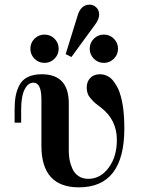

<svg xmlns="http://www.w3.org/2000/svg" viewBox="-20 -783 610 815"><path d="M69.8 -262.2H42V-317.9Q42 -350.6 46.4 -374.8Q50.8 -398.9 62.3 -421.4Q73.7 -443.8 97.7 -455.8Q121.6 -467.8 157.2 -467.8Q272 -467.8 272 -344.2V-142.1Q272 -122.6 275.4 -104.2Q278.8 -85.9 287.4 -66.7Q295.9 -47.4 313.2 -35.6Q330.6 -23.9 355 -23.9Q406.2 -23.9 441.2 -71Q476.1 -118.2 476.1 -189Q476.1 -273.4 410.2 -325.2Q409.2 -326.2 396.2 -335.9Q383.3 -345.7 378.4 -350.6Q373.5 -355.5 364.5 -365.7Q355.5 -376 351.8 -387.2Q348.1 -398.4 348.1 -411.1Q348.1 -436.5 363.3 -452.1Q378.4 -467.8 403.8 -467.8Q421.9 -467.8 437 -459.7Q452.1 -451.7 461.9 -438.2Q471.7 -424.8 477.8 -413.6Q483.9 -402.3 487.8 -390.1Q507.8 -333.5 507.8 -237.8Q507.8 12.2 314.9 12.2Q155.8 12.2 155.8 -164.1V-360.8Q155.8 -432.1 122.1 -432.1Q99.1 -432.1 84.5 -403.3Q69.8 -374.5 69.8 -317.9ZM258.8 -553.2 309.1 -715.8Q322.8 -763.2 360.8 -763.2Q376.5 -763.2 388.7 -751.5Q400.9 -739.7 400.9 -721.2Q400.9 -702.1 384.8 -680.2L283.2 -541ZM378.4 -618.7Q396 -636.2 420.9 -636.2Q445.8 -636.2 463.4 -618.7Q481 -601.1 481 -576.2Q481 -551.3 463.4 -533.7Q445.8 -516.1 420.9 -516.1Q396 -516.1 378.4 -533.7Q360.8 -551.3 360.8 -576.2Q360.8 -601.1 378.4 -618.7ZM126.5 -618.7Q144 -636.2 168.9 -636.2Q193.8 -636.2 211.4 -618.7Q229 -601.1 229 -576.2Q229 -551.3 211.4 -533.7Q193.8 -516.1 168.9 -516.1Q144 -516.1 126.5 -533.7Q108.9 -551.3 108.9 -576.2Q108.9 -601.1 126.5 -618.7Z"/></svg>

Font: Flanker Steampunk
Style: Bold
Weight: 700
Designer: Alexey Kryukov, Leonardo Di Lena
Foundry: Alexey Kryukov, Leonardo Di Lena
Version: 1.210